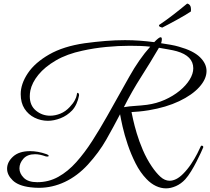

<svg xmlns="http://www.w3.org/2000/svg" viewBox="-20 -995 1157 1057"><path d="M894 42Q866 42 838.5 29Q811 16 787 -9Q752 -45 726.5 -95.5Q701 -146 683 -199.5Q665 -253 655 -297.5Q645 -342 641 -366Q604 -295 564.5 -225.5Q525 -156 464 -89Q406 -26 337 6.5Q268 39 194 39Q171 39 147 36Q81 28 50 -2Q19 -32 19 -66Q19 -103 52 -133Q85 -163 146 -163Q166 -163 189 -159Q212 -155 237 -146Q248 -142 248 -137Q248 -133 240 -133Q235 -133 232 -134Q199 -146 173 -146Q131 -146 109 -121.5Q87 -97 87 -68Q87 -40 111 -16Q135 8 185 8Q248 8 301 -21.5Q354 -51 400 -102.5Q446 -154 488 -219.5Q530 -285 570 -356Q637 -475 691.5 -572.5Q746 -670 807 -738Q780 -741 752 -742Q724 -743 695 -743Q632 -743 564.5 -736.5Q497 -730 434 -716Q349 -698 288 -662.5Q227 -627 191.5 -583.5Q156 -540 147 -496Q144 -480 144 -465Q144 -414 178 -386Q212 -358 256 -358Q284 -358 312.5 -369.5Q341 -381 364 -406Q383 -426 392 -443.5Q401 -461 402 -470Q403 -484 408 -484Q411 -484 413.5 -479Q416 -474 415 -469Q411 -446 401 -424Q391 -402 377 -387Q349 -358 313 -344Q277 -330 244 -330Q205 -330 170.5 -347Q136 -364 115 -396.5Q94 -429 94 -477Q94 -533 133 -591.5Q172 -650 250.5 -695Q329 -740 446 -757Q505 -765 560.5 -769.5Q616 -774 668 -774Q710 -774 750 -771Q790 -768 829 -763Q855 -790 864 -790Q871 -790 871 -779Q871 -775 870 -769Q869 -763 867 -757Q894 -753 919.5 -748.5Q945 -744 965 -738Q1044 -716 1080.5 -680.5Q1117 -645 1117 -604Q1117 -560 1077.5 -516Q1038 -472 966.5 -438Q895 -404 799 -388Q768 -383 744.5 -381Q721 -379 704 -378Q706 -368 713 -336Q720 -304 733 -260.5Q746 -217 766.5 -169Q787 -121 816 -78Q839 -44 863 -22Q887 0 914 0Q931 0 949.5 -9Q968 -18 988 -38Q1012 -62 1032 -92Q1052 -122 1066 -149.5Q1080 -177 1087 -193Q1093 -193 1096 -192Q1099 -191 1099 -184Q1095 -174 1085 -152.5Q1075 -131 1061.5 -104.5Q1048 -78 1032 -52Q1016 -26 1000 -8Q977 17 948.5 29.5Q920 42 894 42ZM662 -405Q691 -410 724 -412Q757 -414 789 -418Q841 -425 887 -445.5Q933 -466 968.5 -495Q1004 -524 1024 -556.5Q1044 -589 1044 -619Q1044 -687 953 -713Q935 -718 906.5 -723Q878 -728 855 -732Q807 -650 756.5 -571Q706 -492 662 -405ZM873 -843Q866 -845 860.5 -847.5Q855 -850 855 -857Q894 -883 934 -914Q974 -945 1010 -975Q1018 -975 1025.5 -966Q1033 -957 1031 -932Q1021 -925 999.5 -912Q978 -899 953 -885.5Q928 -872 906.5 -860.5Q885 -849 873 -843Z"/></svg>

Font: Great Vibes
Style: Regular
Weight: 400
Designer: Robert E. Leuschke, Viktoriya Grabowska, Viviana Monsalve, Eben Sorkin
Foundry: Robert E. Leuschke
Version: Version 1.103; ttfautohint (v1.8.4.7-5d5b)